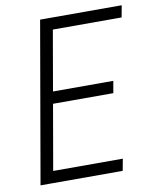

<svg xmlns="http://www.w3.org/2000/svg" viewBox="-81 -773 677 836"><g transform="rotate(-10 257.5 -355.5)"><path d="M403.3 -52.2 393.6 0H69.8L79.1 -52.2ZM210 -710.9 86.4 0H30.3L153.8 -710.9ZM421.4 -393.1 412.1 -340.3H128.9L138.7 -393.1ZM514.6 -710.9 504.9 -658.7H184.1L193.4 -710.9Z"/></g></svg>

Font: Roboto Condensed Light
Style: Italic
Weight: 300
Italic angle: -12°
Designer: Christian Robertson
Foundry: Google
Version: Version 3.0; 2020